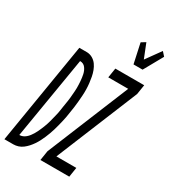

<svg xmlns="http://www.w3.org/2000/svg" viewBox="-274 -1096 1075 1210"><g transform="rotate(30 264.0 -490.5)"><path d="M427 -815 396 -958 427 -977 468 -874 545 -981 570 -953 493 -815ZM220 0 231 -70 475 -665H330L341 -735H551L540 -665L296 -70H441L430 0ZM23 0H-42L79 -735H136Q158 -734 176.5 -723Q195 -712 207 -695Q219 -678 226.5 -658Q234 -638 238 -617Q242 -596 244.5 -574Q247 -552 247.5 -529.5Q248 -507 246.5 -484.5Q245 -462 243 -439.5Q241 -417 238 -394.5Q235 -372 231 -349Q229 -332 225.5 -314.5Q222 -297 218 -280Q214 -263 209.5 -245.5Q205 -228 200 -211Q195 -194 188.5 -176.5Q182 -159 175 -142.5Q168 -126 159.5 -109.5Q151 -93 140.5 -77.5Q130 -62 117.5 -48Q105 -34 90 -22.5Q75 -11 57.5 -5.5Q40 0 23 0ZM26 -70Q38 -70 49.5 -74.5Q61 -79 71.5 -88Q82 -97 89.5 -107Q97 -117 103.5 -127.5Q110 -138 115.5 -149.5Q121 -161 126 -172.5Q131 -184 135.5 -195.5Q140 -207 144 -219Q148 -231 151 -242.5Q154 -254 157 -266Q160 -278 163 -290Q166 -302 168.5 -313.5Q171 -325 172.5 -337Q174 -349 176 -361Q178 -373 180 -385.5Q182 -398 184 -410.5Q186 -423 187 -435Q188 -447 189 -459.5Q190 -472 191 -484Q192 -496 192 -508Q192 -520 191.5 -532.5Q191 -545 190 -557Q189 -569 187.5 -580.5Q186 -592 183.5 -603.5Q181 -615 176.5 -625.5Q172 -636 165 -645.5Q158 -655 148 -660Q138 -665 125 -665Z"/></g></svg>

Font: Iosevka Custom
Style: Italic
Weight: 400
Italic angle: -9°
Monospace: yes
Designer: Belleve Invis
Foundry: Belleve Invis
Version: Version 30.3.3; ttfautohint (v1.8.3)